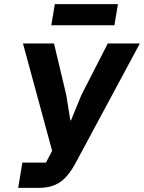

<svg xmlns="http://www.w3.org/2000/svg" viewBox="-20 -908 696 928"><path d="M88 -122H202L232 -179L91 -698H241L300 -450L320 -326H323L374 -450L501 -698H656L347 -123Q310 -54 269.5 -27Q229 0 167 0H68ZM245 -888H550L533 -786H228Z"/></svg>

Font: iA Writer Mono V
Style: Regular
Weight: 400
Italic angle: -9.5°
Designer: Mike Abbink, Paul van der Laan, Pieter van Rosmalen
Foundry: Bold Monday
Version: Version 2.000